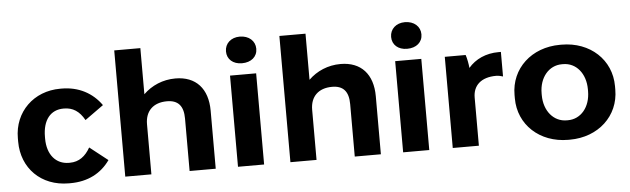

<svg xmlns="http://www.w3.org/2000/svg" viewBox="-48 -908 3579 1091"><g transform="rotate(-5 1742.0 -362.5)"><path d="M305 10H314C415 10 491 -31 541 -102L438 -183C411 -135 374 -106 321 -106H316C243 -106 193 -162 193 -255V-265C193 -361 238 -416 312 -416H314C365 -416 402 -392 431 -340L537 -416C487 -487 409 -530 311 -530H303C152 -530 39 -421 39 -271V-251C39 -99 148 10 305 10Z M628 0H777V-286C777 -361 823 -406 901 -406C965 -406 995 -371 995 -299V0H1144V-331C1144 -457 1077 -531 960 -531C888 -531 824 -503 777 -457V-720H628Z M1345 -584C1398 -584 1433 -614 1433 -659C1433 -704 1397 -736 1345 -736C1295 -736 1260 -704 1260 -659C1260 -614 1294 -584 1345 -584ZM1271 0H1420V-520H1271Z M1570 0H1719V-286C1719 -361 1765 -406 1843 -406C1907 -406 1937 -371 1937 -299V0H2086V-331C2086 -457 2019 -531 1902 -531C1830 -531 1766 -503 1719 -457V-720H1570Z M2287 -584C2340 -584 2375 -614 2375 -659C2375 -704 2339 -736 2287 -736C2237 -736 2202 -704 2202 -659C2202 -614 2236 -584 2287 -584ZM2213 0H2362V-520H2213Z M2496 0H2645V-275C2645 -343 2691 -387 2777 -387C2791 -387 2806 -383 2816 -380V-520H2803C2730 -520 2670 -492 2630 -445C2628 -467 2622 -500 2615 -520H2496Z M3154 11H3163C3326 11 3445 -100 3445 -250V-270C3445 -420 3326 -531 3163 -531H3154C2991 -531 2872 -420 2872 -270V-250C2872 -100 2991 11 3154 11ZM3155 -100C3081 -100 3026 -164 3026 -255V-265C3026 -356 3081 -420 3155 -420H3162C3236 -420 3290 -356 3290 -265V-255C3290 -164 3236 -100 3162 -100Z"/></g></svg>

Font: Fixel Display Bold
Style: Bold
Weight: 700
Designer: AlfaBravo + MacPaw
Foundry: Kyrylo Tkachov, Marchela Mozhyna, Serhii Makarenko, Maria Weinstein, Zakhar Kryvoshyya
Version: Version 1.211